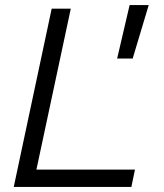

<svg xmlns="http://www.w3.org/2000/svg" viewBox="-20 -734 646 754"><path d="M34 0ZM34 0 183 -700H258L123 -68H510L496 0ZM489 -714H564L501 -504H440Z"/></svg>

Font: Rosa Sans Light
Style: Italic
Weight: 300
Italic angle: -12°
Designer: Pentagram / MCKL
Foundry: Pentagram / MCKL
Version: Version 1.005;September 16, 2019;FontCreator 11.5.0.2425 64-